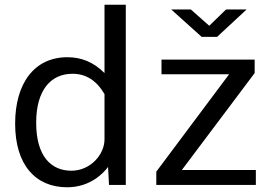

<svg xmlns="http://www.w3.org/2000/svg" viewBox="-20 -782 1138 812"><path d="M264 10C361 10 417 -49 437 -76L441 0H512V-762H422V-473C376 -519 325 -540 265 -540C124 -540 44 -428 44 -259C44 -85 130 10 264 10ZM282 -60C197 -60 133 -120 133 -263C133 -400 194 -470 287 -470C343 -470 388 -442 422 -384V-193C422 -128 362 -60 282 -60ZM1062 0V-63H749L1057 -473V-530H663V-468H949L641 -56V0ZM865 -673 787 -742H704L833 -626H898L1023 -742H936Z"/></svg>

Font: Cheyenne Sans
Style: Regular
Weight: 400
Designer: The Public Sans project authors (U.S. Web Design System), Libre Franklin designed by Pablo Impallari and Rodrigo Fuenzal
Foundry: The Cheyenne Sans Project Authors
Version: Version 2.007